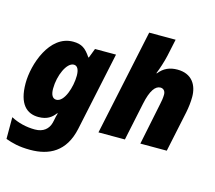

<svg xmlns="http://www.w3.org/2000/svg" viewBox="-133 -927 1495 1333"><g transform="rotate(15 614.5 -260.0)"><path d="M191 240C326 240 439 185 476 13L596 -553H445L419 -485H415C378 -540 349 -563 286 -563C117 -563 41 -335 41 -199C41 -48 104 5 187 5C250 5 282 -21 307 -54H311C306 -37 301 -19 299 -4L294 18C282 63 247 95 186 95C123 95 64 80 13 53V209C60 226 109 240 191 240ZM276 -143C249 -143 235 -168 235 -212C235 -307 281 -410 332 -410C359 -410 371 -382 371 -341C371 -260 334 -143 276 -143Z M618 0H808L865 -271C886 -373 918 -412 954 -412C973 -412 990 -399 990 -371C990 -348 985 -318 981 -302L919 0H1109L1171 -294C1178 -329 1183 -369 1183 -406C1183 -491 1140 -563 1036 -563C982 -563 938 -545 904 -501H900C914 -536 933 -592 943 -638L969 -760H779Z"/></g></svg>

Font: Noto Sans UI Black
Style: Italic
Weight: 900
Italic angle: -372°
Designer: Monotype Design Team
Foundry: Monotype Imaging Inc.
Version: Version 1.901